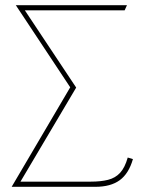

<svg xmlns="http://www.w3.org/2000/svg" viewBox="-20 -721 562 741"><path d="M331 -20H59L274 -383L76 -681H461L470 -701H41L251 -384L25 0H348Q407 0 442 -25.5Q477 -51 493 -107L473 -113Q462 -74 443.5 -54Q425 -34 397 -27Q369 -20 331 -20Z"/></svg>

Font: Advent Pro Thin
Style: Regular
Weight: 250
Version: Version 3.000